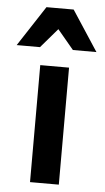

<svg xmlns="http://www.w3.org/2000/svg" viewBox="-93 -801 458 837"><g transform="rotate(5 135.5 -383.0)"><path d="M71 0H197V-512H71ZM207 -590H310L195 -766H76L-39 -590H63L136 -675Z"/></g></svg>

Font: Fog Sans
Style: Bold
Weight: 700
Foundry: Intel Corporation
Version: Version 1.00